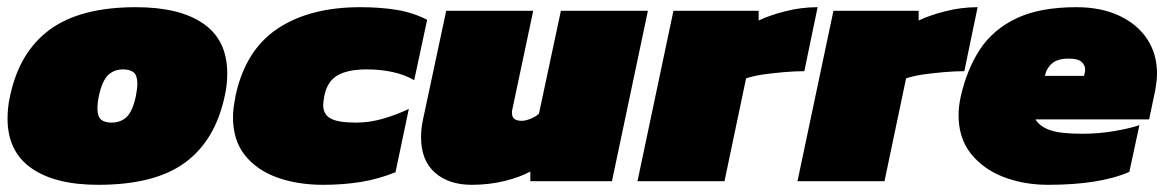

<svg xmlns="http://www.w3.org/2000/svg" viewBox="-20 -504 3251 534"><path d="M253 10Q133 10 67 -36.5Q1 -83 1 -174Q1 -188 2.5 -204Q4 -220 8 -237Q34 -360 119 -422Q204 -484 358 -484Q480 -484 546 -438Q612 -392 612 -300Q612 -286 610.5 -270Q609 -254 605 -237Q579 -114 495 -52Q411 10 253 10ZM290 -163Q316 -163 332.5 -179Q349 -195 358 -237Q360 -248 361 -256Q362 -264 362 -271Q362 -294 352 -302.5Q342 -311 322 -311Q297 -311 280.5 -295Q264 -279 255 -237Q251 -218 251 -202Q251 -180 261 -171.5Q271 -163 290 -163Z M879 10Q807 10 750.5 -10.5Q694 -31 661 -72.5Q628 -114 628 -178Q628 -192 630 -206.5Q632 -221 635 -237Q662 -364 751.5 -424Q841 -484 982 -484Q1038 -484 1083.5 -476.5Q1129 -469 1168 -449L1132 -281Q1104 -297 1070.5 -304Q1037 -311 1000 -311Q948 -311 919 -294.5Q890 -278 882 -237Q879 -222 879 -211Q879 -186 899.5 -174.5Q920 -163 970 -163Q1007 -163 1044 -173.5Q1081 -184 1117 -201L1080 -25Q1033 -6 984 2Q935 10 879 10Z M1292 10Q1228 10 1189.5 -24Q1151 -58 1151 -123Q1151 -147 1157 -174L1221 -474H1463L1405 -200Q1404 -197 1404 -194Q1404 -191 1404 -189Q1404 -168 1431 -168Q1442 -168 1456.5 -174Q1471 -180 1479 -188L1540 -474H1782L1682 0H1455V-27Q1426 -11 1383 -0.5Q1340 10 1292 10Z M1753 0 1853 -474H2090V-447Q2119 -461 2163.5 -472.5Q2208 -484 2254 -484L2217 -306Q2192 -306 2162 -303.5Q2132 -301 2103.5 -297Q2075 -293 2055 -286L1995 0Z M2198 0 2298 -474H2535V-447Q2564 -461 2608.5 -472.5Q2653 -484 2699 -484L2662 -306Q2637 -306 2607 -303.5Q2577 -301 2548.5 -297Q2520 -293 2500 -286L2440 0Z M2895 10Q2827 10 2770.5 -12Q2714 -34 2680 -77Q2646 -120 2646 -184Q2646 -208 2652 -235Q2669 -311 2705.5 -366.5Q2742 -422 2807 -453Q2872 -484 2974 -484Q3042 -484 3092.5 -460.5Q3143 -437 3170.5 -395.5Q3198 -354 3198 -299Q3198 -288 3196.5 -276.5Q3195 -265 3193 -253L3176 -172H2860Q2871 -153 2899 -142.5Q2927 -132 2991 -132Q3036 -132 3079.5 -139.5Q3123 -147 3149 -156L3121 -26Q3039 10 2895 10ZM2886 -293H2995L2997 -302Q2998 -305 2998 -311Q2998 -323 2988 -332Q2978 -341 2952 -341Q2922 -341 2906.5 -328Q2891 -315 2886 -293Z"/></svg>

Font: Kanit Black
Style: Italic
Weight: 900
Italic angle: -12°
Designer: Katatrad Team
Foundry: CadsonDemak
Version: Version 2.000; ttfautohint (v1.8.3)